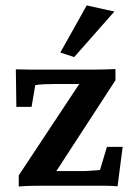

<svg xmlns="http://www.w3.org/2000/svg" viewBox="-20 -681 487 704"><path d="M163.1 -17.6 159.2 -53.7H281.2Q297.9 -53.7 314.5 -55.2Q331.1 -56.6 346.7 -57.6L372.1 -142.6H429.7L411.1 2Q386.7 0 359.9 0Q333 0 313.5 0H132.8Q112.3 0 90.8 0.5Q69.3 1 48.8 2.9V-38.1L293.9 -408.2L293 -373H181.6Q159.2 -373 141.6 -372.1Q124 -371.1 109.4 -369.1L95.7 -289.1H40L38.1 -426.8Q63.5 -425.8 89.8 -425.8Q116.2 -425.8 135.7 -425.8H318.4Q338.9 -425.8 360.4 -426.3Q381.8 -426.8 403.3 -427.7V-386.7ZM252 -471.7 201.2 -488.3 297.9 -661.1 399.4 -638.7Z"/></svg>

Font: Crimson Pro SemiBold
Style: Regular
Weight: 600
Designer: Jacques Le Bailly
Foundry: Baron von Fonthausen
Version: Version 1.003